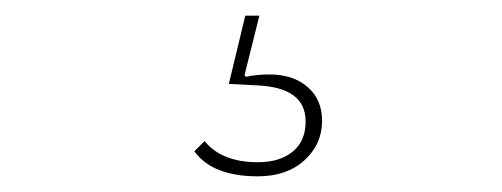

<svg xmlns="http://www.w3.org/2000/svg" viewBox="-20 -23 640 245"><path d="M309 202Q251 202 228 170L241 157Q263 184 309 184Q337 184 353.5 170.5Q370 157 370 132Q370 89 309 86L272 84L293 -3H311L292 73L294 75Q307 72 324 72Q354 72 372.5 88Q391 104 391 131Q391 161 368.5 181.5Q346 202 309 202Z"/></svg>

Font: IBM Plex Sans Thin
Style: Regular
Weight: 100
Designer: Mike Abbink, Paul van der Laan, Pieter van Rosmalen
Foundry: Bold Monday
Version: Version 3.0